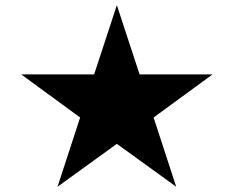

<svg xmlns="http://www.w3.org/2000/svg" viewBox="-20 -878 887 730"><path d="M60.5 -595.2H337.9L424.3 -858.4L510.7 -595.2H788.1L564 -431.2L649.9 -168L424.3 -331.1L198.7 -168L284.7 -431.2Z"/></svg>

Font: Sahel Black FD
Style: Black-FD
Weight: 900
Foundry: Saber Rastikerdar (saber.rastikerdar@gmail.com)
Version: Version 3.3.1